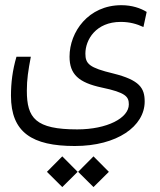

<svg xmlns="http://www.w3.org/2000/svg" viewBox="-20 -407 626 751"><path d="M272.5 164.1C438 164.1 545.9 86.9 545.9 -9.8C545.9 -62.5 526.4 -93.8 422.9 -119.6C329.1 -142.1 314 -157.2 314 -197.3C314 -252 355.5 -321.3 452.1 -321.3C487.3 -321.3 514.6 -313.5 541 -301.3L553.7 -360.4C529.8 -375 496.6 -386.7 454.6 -386.7C325.7 -386.7 252 -282.2 252 -185.5C252 -116.7 287.1 -84 378.4 -64.5C472.2 -44.9 483.9 -28.8 483.9 1.5C483.9 54.7 398.9 99.1 282.2 99.1C119.1 99.1 85 55.2 85 -52.2C85 -96.7 90.3 -130.4 100.6 -185.1H44.4C28.8 -131.8 22.9 -83 22.9 -32.7C22.9 111.3 106 164.1 272.5 164.1ZM223.6 324.7 283.7 265.1 223.6 204.6 163.6 265.1ZM345.7 324.7 405.8 265.1 345.7 204.6 285.6 265.1Z"/></svg>

Font: Cascadia Code PL Light
Style: Regular
Weight: 300
Monospace: yes
Designer: Aaron Bell
Foundry: Saja Typeworks
Version: Version 2404.023